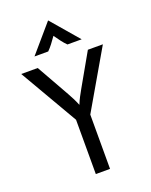

<svg xmlns="http://www.w3.org/2000/svg" viewBox="-155 -922 789 1004"><g transform="rotate(-20 239.5 -420.0)"><path d="M200 0V-302.1L12.5 -625H104.2L206.9 -443.1Q216.7 -425.7 225.3 -408.7Q234 -391.7 243.1 -369.4Q252.1 -391.7 261.1 -408.7Q270.1 -425.7 279.9 -443.1L383.3 -625H466.7L279.2 -302.1V0ZM109 -687.5 239.6 -839.6H241L371.5 -687.5H292.4Q277.8 -702.1 266 -717.7Q254.2 -733.3 238.9 -754.9Q223.6 -733.3 211.8 -717.7Q200 -702.1 185.4 -687.5Z"/></g></svg>

Font: Afacad Flux
Style: Regular
Weight: 400
Designer: Kristian Moeller
Foundry: Dicotype
Version: Version 1.100